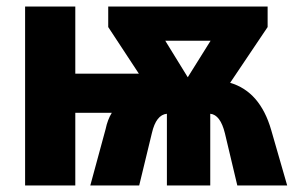

<svg xmlns="http://www.w3.org/2000/svg" viewBox="-20 -569 904 589"><path d="M626 -444 556 -332 487 -444ZM801 -549H312V-486L406 -343H211V-549H57V0H211V-223H323Q310 -202 304 -173L257 0H407L446 -161Q459 -217 492 -220V0H625V-220Q656 -217 670 -160L708 0H861L812 -170Q778 -288 686 -315L801 -486Z"/></svg>

Font: Noto Sans Display SemiCondensed Extra
Style: Regular
Weight: 800
Width: 4
Designer: Monotype Design Team
Foundry: Monotype Imaging Inc.
Version: Version 1.900